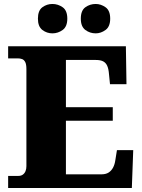

<svg xmlns="http://www.w3.org/2000/svg" viewBox="-20 -947 715 967"><path d="M21 0V-61H72Q86 -61 95 -67.5Q104 -74 108.5 -85Q113 -96 113 -110V-599Q113 -623 107 -634.5Q101 -646 91 -649.5Q81 -653 70 -653H21V-714H614L617 -523H534L529 -573Q527 -600 520 -615.5Q513 -631 499.5 -638Q486 -645 462 -645H312V-407H548V-339H312V-69H491Q513 -69 527 -78Q541 -87 549.5 -103Q558 -119 561 -141L569 -191H651L644 0ZM462 -779Q433 -779 410 -796Q387 -813 387 -853Q387 -894 410 -910.5Q433 -927 462 -927Q488 -927 511.5 -910.5Q535 -894 535 -853Q535 -813 511.5 -796Q488 -779 462 -779ZM244 -779Q216 -779 193.5 -796Q171 -813 171 -853Q171 -894 193.5 -910.5Q216 -927 244 -927Q272 -927 295.5 -910.5Q319 -894 319 -853Q319 -813 295.5 -796Q272 -779 244 -779Z"/></svg>

Font: Noto Serif Armenian Black
Style: Regular
Weight: 900
Version: Version 2.007